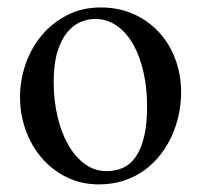

<svg xmlns="http://www.w3.org/2000/svg" viewBox="-20 -480 540 515"><path d="M465.8 -231.9Q465.8 -203.1 459.7 -173.6Q453.6 -144 441.4 -116.7Q429.2 -89.4 410.6 -65.4Q392.1 -41.5 367.7 -23.7Q343.3 -5.9 312.5 4.4Q281.7 14.6 245.1 14.6Q198.2 14.6 159.4 -4.4Q120.6 -23.4 92.5 -55.7Q64.5 -87.9 49.1 -130.4Q33.7 -172.9 33.7 -219.2Q33.7 -264.6 48.6 -307.9Q63.5 -351.1 91.6 -384.8Q119.6 -418.5 159.7 -439.2Q199.7 -460 250 -460Q298.3 -460 337.9 -442.4Q377.4 -424.8 406 -394Q434.6 -363.3 450.2 -321.5Q465.8 -279.8 465.8 -231.9ZM374.5 -194.3Q374.5 -244.1 364.7 -287.1Q355 -330.1 336.9 -361.6Q318.8 -393.1 293 -411.1Q267.1 -429.2 234.9 -429.2Q215.8 -429.2 196 -420.9Q176.3 -412.6 160.2 -393.1Q144 -373.5 134 -341.1Q124 -308.6 124 -259.8Q124 -211.9 134 -168.5Q144 -125 162.6 -92.3Q181.2 -59.6 207.3 -40.3Q233.4 -21 265.6 -21Q290 -21 310.1 -30Q330.1 -39.1 344.2 -59.6Q358.4 -80.1 366.5 -113.3Q374.5 -146.5 374.5 -194.3Z"/></svg>

Font: Doulos SIL APac
Style: Regular
Weight: 400
Designer: Walt Agee, Victor Gaultney, Peter Martin, Debbi Hosken, Becca Hirsbrunner
Foundry: SIL International
Version: Version 5.000